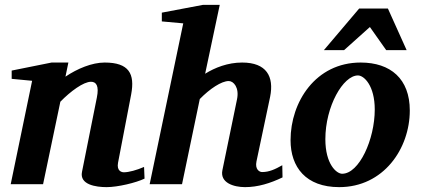

<svg xmlns="http://www.w3.org/2000/svg" viewBox="-20 -757 1735 789"><path d="M574 -23 572 -71C542 -58 510 -49 489 -49C479 -49 459 -55 465 -88L519 -369C535 -454 510 -500 410 -500C358 -500 298 -475 249 -442L261 -500H192L28 -467V-433L112 -425L24 0H157L228 -339C270 -382 323 -421 354 -421C375 -421 388 -405 378 -356L317 -51C306 2 374 12 418 12C464 12 539 -6 574 -23Z M1141 -28 1140 -78C1110 -61 1086 -50 1057 -50C1046 -50 1027 -61 1034 -94L1090 -359C1107 -443 1075 -500 975 -500C916 -500 863 -479 823 -454L883 -737H814L645 -705V-669L733 -661L595 0H728L801 -350C842 -392 890 -424 920 -424C940 -424 964 -397 954 -349L894 -58C883 -6 940 12 987 12C1040 12 1091 -4 1141 -28Z M1664 -303C1664 -433 1585 -500 1462 -500C1277 -500 1174 -338 1174 -181C1174 -70 1237 12 1374 12C1556 12 1664 -146 1664 -303ZM1520 -307C1520 -184 1456 -43 1386 -43C1363 -43 1317 -82 1317 -185C1317 -320 1390 -447 1451 -447C1476 -447 1520 -405 1520 -307ZM1651 -551 1574 -722H1456L1311 -551H1394L1500 -646L1567 -551Z"/></svg>

Font: Veleka
Style: Bold Italic
Weight: 700
Italic angle: -12°
Designer: Stefan Peev, Context Ltd, 2016; SIL International, 1997-2014.
Foundry: Stefan Peev, Context Ltd, 2016
Version: Version 5.000